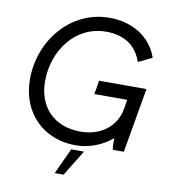

<svg xmlns="http://www.w3.org/2000/svg" viewBox="-95 -786 925 1047"><g transform="rotate(10 368.0 -263.0)"><path d="M364 11C437 11 507 -15 566 -64C565 -42 565 -17 569 0H630L692 -358H430L417 -282H599L591 -233C574 -131 490 -67 377 -67C229 -67 140 -164 140 -304C140 -474 251 -628 422 -628C531 -628 593 -575 620 -495L696 -532C657 -645 551 -706 427 -706C214 -706 57 -518 57 -301C57 -119 182 11 364 11ZM279 180H328L416 37H345Z"/></g></svg>

Font: Fixel Display 20240404
Style: Italic
Weight: 400
Italic angle: -10°
Designer: AlfaBravo + MacPaw
Foundry: Kyrylo Tkachov, Marchela Mozhyna, Serhii Makarenko, Maria Weinstein, Zakhar Kryvoshyya
Version: Version 1.211;Glyphs 3.2 (3225)